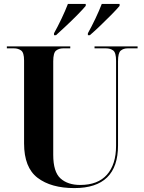

<svg xmlns="http://www.w3.org/2000/svg" viewBox="-20 -951 738 981"><path d="M360 10Q241 10 172 -42.5Q103 -95 103 -218V-642Q103 -682 88 -693Q73 -704 51 -704H15V-714H339V-704H303Q281 -704 266.5 -692.5Q252 -681 252 -638V-160Q252 -73 289 -39.5Q326 -6 390 -6Q480 -6 526.5 -58.5Q573 -111 573 -206V-641Q573 -682 558.5 -693Q544 -704 521 -704H463V-714H683V-704H632Q611 -704 597 -692.5Q583 -681 583 -638V-208Q583 10 360 10ZM256 -781Q275 -815 294.5 -856Q314 -897 327 -931H418V-921Q404 -904 376 -875.5Q348 -847 317.5 -818.5Q287 -790 266 -771H256ZM429 -781Q448 -815 467.5 -856Q487 -897 500 -931H591V-921Q577 -904 549 -875.5Q521 -847 491 -818.5Q461 -790 439 -771H429Z"/></svg>

Font: Noto Serif Display SemiCondensed
Style: Bold
Weight: 700
Width: 4
Designer: Monotype Design Team
Foundry: Monotype Imaging Inc.
Version: Version 2.009